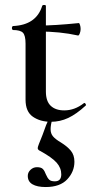

<svg xmlns="http://www.w3.org/2000/svg" viewBox="-20 -479 377 774"><path d="M83 -77V-303Q83 -336 72.5 -347Q62 -358 32 -358Q31 -358 29.5 -360.5Q28 -363 28 -366Q28 -369 29.5 -371.5Q31 -374 32 -374Q126 -378 150 -455Q151 -459 158 -459Q165 -459 165 -455V-110Q165 -71 184.5 -52.5Q204 -34 239 -34Q281 -34 318 -63L320 -64Q323 -64 325.5 -59.5Q328 -55 325 -53Q288 -19 255 -3.5Q222 12 185 12Q142 12 112.5 -8.5Q83 -29 83 -77ZM136 -352V-376Q200 -376 298 -386Q300 -386 302.5 -378.5Q305 -371 305 -362Q305 -353 301.5 -344Q298 -335 294 -336Q222 -352 136 -352ZM184 42Q184 59 193.5 70.5Q203 82 225 95Q251 111 265.5 128.5Q280 146 280 173Q280 213 251 244Q222 275 164 275Q130 275 111 264Q92 253 92 230Q92 216 103 205.5Q114 195 129 195Q146 195 153 202.5Q160 210 165 224Q171 238 178 245Q185 252 201 252Q227 252 227 224Q227 198 208.5 177Q190 156 143 130Q138 128 135 125Q132 122 132 118Q132 114 137 101Q151 68 166 25Q171 16 175 1L191 2Q184 24 184 42Z"/></svg>

Font: Cormorant Infant SemiBold
Style: Regular
Weight: 600
Designer: Christian Thalmann (Catharsis Fonts)
Foundry: Catharsis Fonts
Version: Version 4.000